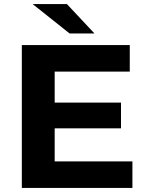

<svg xmlns="http://www.w3.org/2000/svg" viewBox="-20 -921 713 941"><path d="M629 -130V0H87V-700H616V-570H248V-418H573V-292H248V-130ZM140 -901H308L443 -757H321Z"/></svg>

Font: APTA Sans Regular
Style: Bold Italic
Weight: 700
Version: Version 7.200